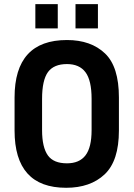

<svg xmlns="http://www.w3.org/2000/svg" viewBox="-20 -892 640 920"><path d="M49.8 -266.6V-424.8Q49.8 -700.2 300.8 -700.2Q416 -700.2 483.4 -635.7Q549.8 -572.3 549.8 -424.8V-266.6Q549.8 -121.1 481.4 -56.6Q413.1 7.8 296.9 7.8Q49.8 7.8 49.8 -266.6ZM389.6 -147.5Q418.9 -185.5 418.9 -268.6V-418Q418.9 -506.8 389.6 -545.9Q360.4 -585 300.8 -585Q238.3 -585 210 -546.9Q181.6 -507.8 181.6 -418V-268.6Q181.6 -185.5 210 -146.5Q237.3 -109.4 300.8 -109.4Q360.4 -109.4 389.6 -147.5ZM149.4 -872.1H256.8V-755.9H149.4ZM341.8 -872.1H449.2V-755.9H341.8Z"/></svg>

Font: Dinish
Style: Bold
Weight: 700
Designer: Bert Driehuis
Foundry: Playbeing
Version: Version 3.006; git-39231f3c-release